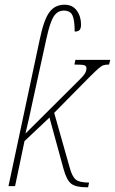

<svg xmlns="http://www.w3.org/2000/svg" viewBox="-20 -790 488 815"><path d="M250 -72 190 -291 84 -191 44 0H16L149 -624Q166 -706 189.5 -738Q213 -770 254 -770Q288 -770 306 -745Q324 -720 324 -686Q324 -671 318.5 -663.5Q313 -656 297 -656Q297 -705 287.5 -725Q278 -745 251 -745Q224 -745 208 -720Q192 -695 177 -626L115 -343Q104 -289 88 -223L317 -451Q332 -465 339.5 -476.5Q347 -488 347 -501Q347 -510 338 -513Q329 -516 296 -516L300 -536H448L443 -516Q428 -516 419 -513Q410 -510 397 -498.5Q384 -487 356 -459L210 -311L276 -78Q286 -41 301.5 -28Q317 -15 358 -15L354 5H349Q302 5 282.5 -10Q263 -25 250 -72Z"/></svg>

Font: Noto Serif CondThin
Style: Italic
Weight: 250
Width: 3
Italic angle: -12°
Designer: Monotype Design Team
Foundry: Monotype Imaging Inc.
Version: Version 1.001